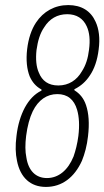

<svg xmlns="http://www.w3.org/2000/svg" viewBox="-20 -729 412 757"><path d="M275 -378C299 -390 319 -408 334 -431C352 -457 364 -492 369 -534C375 -578 370 -615 357 -643C338 -686 301 -709 249 -709C196 -709 151 -684 122 -640C104 -613 92 -577 87 -535C82 -492 86 -456 97 -428C107 -405 122 -388 142 -377C145 -375 145 -373 142 -371C116 -358 95 -336 78 -305C62 -275 50 -237 45 -193C40 -155 41 -123 47 -95C60 -29 100 8 161 8C224 8 273 -29 303 -95C314 -122 323 -155 327 -192C333 -242 330 -283 319 -315C310 -342 294 -360 275 -372C272 -374 272 -376 275 -378ZM133 -443C123 -465 120 -496 124 -532C129 -568 138 -598 154 -621C175 -655 206 -673 245 -673C282 -673 308 -656 322 -625C333 -601 336 -571 331 -533C327 -499 318 -471 303 -448C283 -413 251 -392 210 -392C171 -392 146 -410 133 -443ZM270 -112C248 -58 211 -27 165 -27C121 -27 92 -56 84 -108C79 -132 79 -160 83 -193C88 -232 97 -265 109 -290C131 -335 165 -358 206 -358C246 -358 272 -337 284 -296C292 -269 294 -234 289 -193C285 -162 278 -135 270 -112Z"/></svg>

Font: Barlow Condensed ExtraLight
Style: Italic
Weight: 275
Width: 3
Italic angle: -7°
Designer: Jeremy Tribby
Foundry: Tribby Type
Version: Version 1.422;hotconv 1.0.109;makeotfexe 2.5.65596